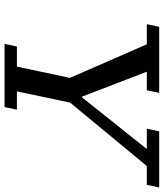

<svg xmlns="http://www.w3.org/2000/svg" viewBox="44 -784 740 869"><g transform="rotate(90 414.5 -350.0)"><path d="M575 -700 563 -644H655L419 -348L305 -644H389L401 -700H102L90 -644H181L333 -296L282 -56H191L179 0H465L477 -56H394L445 -297L732 -644H817L829 -700Z"/></g></svg>

Font: PT Serif Caption
Style: Italic
Weight: 400
Italic angle: -12°
Designer: A.Korolkova, O.Umpeleva, V.Yefimov
Foundry: ParaType Ltd
Version: Version 1.000W OFL